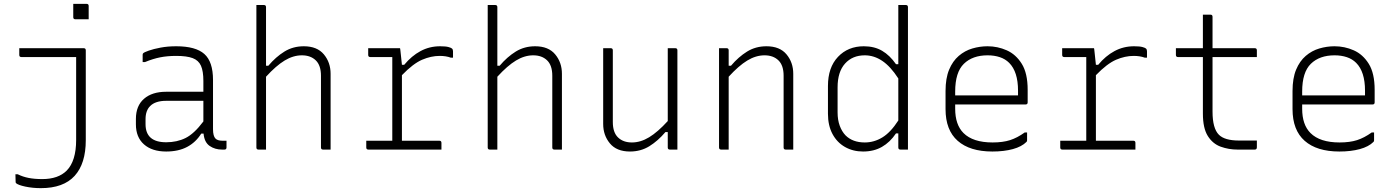

<svg xmlns="http://www.w3.org/2000/svg" viewBox="-20 -776 7240 996"><path d="M414 -526Q425 -526 425 -515V-49Q425 73 367 136.5Q309 200 192 200Q149 200 111.5 192Q74 184 63 174Q61 172 61 166Q61 156 60.5 147Q60 138 60 128H72Q98 141 128.5 147Q159 153 199 153Q282 153 326 109Q375 59 375 -50V-480H91Q80 -480 80 -491V-526ZM360 -756H429Q440 -756 440 -745V-676H371Q360 -676 360 -687Z M1085 -361V-106Q1085 -70 1098 -57Q1109 -46 1134 -46H1155V-11Q1155 0 1144 0H1132Q1095 0 1067.5 -19Q1040 -38 1036 -83H1024Q996 -38 951 -14Q906 10 842 10Q769 10 727 -27Q685 -64 685 -131V-159Q685 -227 727 -263.5Q769 -300 842 -300H1035V-356Q1035 -407 1022.5 -435Q1010 -463 979.5 -474.5Q949 -486 894 -486Q848 -486 810.5 -478.5Q773 -471 732 -454H720V-492Q720 -497 723 -500Q728 -505 752 -513.5Q776 -522 813 -529Q850 -536 894 -536Q995 -536 1040 -496Q1085 -456 1085 -361ZM735 -132Q735 -38 842 -38Q898 -38 942.5 -60Q987 -82 1035 -146V-253H842Q786 -253 759 -226Q735 -202 735 -158Z M1321 0Q1310 0 1310 -11V-750H1349Q1360 -750 1360 -739V-435H1372Q1411 -481 1455.5 -508.5Q1500 -536 1556 -536Q1625 -536 1660 -494Q1695 -452 1695 -393V0H1656Q1645 0 1645 -11V-383Q1645 -437 1618 -463Q1591 -489 1546 -489Q1501 -489 1456.5 -462Q1412 -435 1360 -378V0Z M1880 -46H2015V-480H1901Q1890 -480 1890 -491V-526H2055Q2056 -526 2057.5 -510.5Q2059 -495 2065 -440H2077Q2115 -486 2161.5 -511Q2208 -536 2263 -536Q2292 -536 2306.5 -532Q2321 -528 2325 -524Q2330 -519 2330 -510V-477H2318Q2294 -486 2261 -486Q2216 -486 2169.5 -466Q2123 -446 2065 -386V-46H2259Q2270 -46 2270 -35V0H1891Q1880 0 1880 -11Z M2521 0Q2510 0 2510 -11V-750H2549Q2560 -750 2560 -739V-435H2572Q2611 -481 2655.5 -508.5Q2700 -536 2756 -536Q2825 -536 2860 -494Q2895 -452 2895 -393V0H2856Q2845 0 2845 -11V-383Q2845 -437 2818 -463Q2791 -489 2746 -489Q2701 -489 2656.5 -462Q2612 -435 2560 -378V0Z M3148 -526Q3159 -526 3159 -515V-143Q3159 -89 3186 -63Q3213 -37 3258 -37Q3303 -37 3347.5 -64Q3392 -91 3444 -148V-526H3483Q3494 -526 3494 -515V0H3455Q3444 0 3444 -11V-91H3432Q3393 -45 3348.5 -17.5Q3304 10 3248 10Q3179 10 3144 -32Q3109 -74 3109 -133V-526Z M3760 0H3721Q3710 0 3710 -11V-526H3749Q3760 -526 3760 -515V-435H3772Q3811 -481 3855.5 -508.5Q3900 -536 3956 -536Q4025 -536 4060 -494Q4095 -452 4095 -393V0H4056Q4045 0 4045 -11V-383Q4045 -437 4018 -463Q3991 -489 3946 -489Q3901 -489 3856.5 -462Q3812 -435 3760 -378Z M4461 -536Q4516 -536 4556 -512.5Q4596 -489 4628 -443H4640V-750H4679Q4690 -750 4690 -739V0H4651Q4640 0 4640 -11V-84H4628Q4597 -38 4555 -14Q4513 10 4457 10Q4405 10 4363.5 -13.5Q4322 -37 4298.5 -81Q4275 -125 4275 -186V-330Q4275 -426 4327 -481Q4379 -536 4461 -536ZM4366 -74Q4403 -37 4466 -37Q4514 -37 4557 -63Q4600 -89 4640 -151V-369Q4600 -431 4557 -460Q4514 -489 4466 -489Q4402 -489 4363.5 -446Q4325 -403 4325 -323V-193Q4325 -154 4336 -124Q4347 -94 4366 -74Z M5103 -536Q5155 -536 5202.5 -515Q5250 -494 5280.5 -445Q5311 -396 5311 -310V-245Q5311 -234 5300 -234H4935V-212Q4935 -129 4978 -86Q5027 -37 5129 -37Q5182 -37 5219.5 -49Q5257 -61 5296 -89H5308V-48Q5308 -43 5305 -40Q5280 -15 5234 -2.5Q5188 10 5128 10Q5011 10 4948 -45.5Q4885 -101 4885 -210V-304Q4885 -370 4903.5 -414.5Q4922 -459 4953.5 -486Q4985 -513 5024 -524.5Q5063 -536 5103 -536ZM5103 -489Q5025 -489 4980 -445Q4935 -401 4935 -301V-281H5261V-306Q5261 -404 5215 -450Q5195 -470 5166.5 -479.5Q5138 -489 5103 -489Z M5480 -46H5615V-480H5501Q5490 -480 5490 -491V-526H5655Q5656 -526 5657.5 -510.5Q5659 -495 5665 -440H5677Q5715 -486 5761.5 -511Q5808 -536 5863 -536Q5892 -536 5906.5 -532Q5921 -528 5925 -524Q5930 -519 5930 -510V-477H5918Q5894 -486 5861 -486Q5816 -486 5769.5 -466Q5723 -446 5665 -386V-46H5859Q5870 -46 5870 -35V0H5491Q5480 0 5480 -11Z M6500 -47V-12Q6500 0 6489 0H6400Q6354 0 6312.5 -15Q6271 -30 6245.5 -70.5Q6220 -111 6220 -187V-480H6091Q6080 -480 6080 -491V-526H6220V-700H6259Q6270 -700 6270 -689V-526H6489Q6500 -526 6500 -515V-480H6270V-197Q6270 -110 6303 -77Q6333 -47 6407 -47Z M6903 -536Q6955 -536 7002.5 -515Q7050 -494 7080.5 -445Q7111 -396 7111 -310V-245Q7111 -234 7100 -234H6735V-212Q6735 -129 6778 -86Q6827 -37 6929 -37Q6982 -37 7019.5 -49Q7057 -61 7096 -89H7108V-48Q7108 -43 7105 -40Q7080 -15 7034 -2.5Q6988 10 6928 10Q6811 10 6748 -45.5Q6685 -101 6685 -210V-304Q6685 -370 6703.5 -414.5Q6722 -459 6753.5 -486Q6785 -513 6824 -524.5Q6863 -536 6903 -536ZM6903 -489Q6825 -489 6780 -445Q6735 -401 6735 -301V-281H7061V-306Q7061 -404 7015 -450Q6995 -470 6966.5 -479.5Q6938 -489 6903 -489Z"/></svg>

Font: Recursive Mn Lnr St Lt
Style: Regular
Weight: 300
Monospace: yes
Version: Version 1.079;hotconv 1.0.112;makeotfexe 2.5.65598; ttfautoh